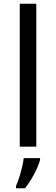

<svg xmlns="http://www.w3.org/2000/svg" viewBox="-20 -780 298 1021"><path d="M173 0H85V-760H173ZM193 70Q189 88 176.5 115.5Q164 143 147.5 171Q131 199 113 221H65V209Q73 192 81.5 165.5Q90 139 97 110.5Q104 82 106 61H193Z"/></svg>

Font: Noto Sans Bamum
Style: Regular
Weight: 400
Designer: Monotype Design Team
Foundry: Monotype Imaging Inc.
Version: Version 2.001